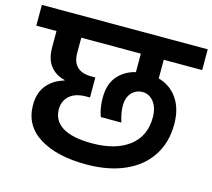

<svg xmlns="http://www.w3.org/2000/svg" viewBox="-124 -864 1068 965"><g transform="rotate(15 410.5 -381.5)"><path d="M642 -632V-535Q704 -518 740.5 -465.5Q777 -413 777 -332Q777 -238 731.5 -168Q686 -98 601 -60.5Q516 -23 400 -23Q248 -23 157 -79.5Q66 -136 66 -244Q66 -306 98.5 -346Q131 -386 187 -402V-405Q141 -415 112.5 -450Q84 -485 84 -548V-632H-21V-740H842V-632ZM523 -632H213V-553Q213 -457 313 -457H333V-353H315Q257 -353 227 -326Q197 -299 197 -256Q197 -196 248.5 -164.5Q300 -133 401 -133Q524 -133 594 -186.5Q664 -240 664 -337Q664 -388 640.5 -418Q617 -448 582 -448Q549 -448 526 -424Q503 -400 503 -355Q503 -319 518 -272H411Q395 -315 395 -369Q395 -439 430 -480.5Q465 -522 523 -536Z"/></g></svg>

Font: Fz Poppins SemBd
Style: Regular
Weight: 600
Designer: Ninad Kale (Devanagari), Jonny Pinhorn (Latin)
Foundry: Indian Type Foundry
Version: Vit hóa bi Vntype.Com & FontZin.Com